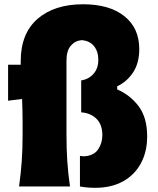

<svg xmlns="http://www.w3.org/2000/svg" viewBox="-20 -878 746 904"><path d="M428.2 6.3Q389.6 6.3 356.4 0V-144Q360.4 -143.6 365.5 -142.8Q370.6 -142.1 375.5 -142.1Q421.4 -144.5 441.7 -174.3Q461.9 -204.1 461.9 -241.7Q461.9 -291 434.6 -318.4Q407.2 -345.7 362.3 -349.1V-499.5Q397 -504.4 419.9 -530Q442.9 -555.7 442.9 -596.2Q442.9 -635.7 422.6 -660.9Q402.3 -686 364.3 -689Q333 -686 313 -662.4Q293 -638.7 293 -592.3V-246.6Q293 -174.8 296.9 -117.7Q300.8 -60.5 309.6 0H69.8Q78.1 -60.5 82.3 -117.7Q86.4 -174.8 86.4 -246.6V-303.2Q86.4 -330.6 85.7 -357.9Q85 -385.3 84 -412.1L18.1 -403.8V-573.2H77.6V-590.3Q77.6 -720.2 156.7 -789.1Q235.8 -857.9 371.6 -857.9Q495.1 -857.9 565.4 -802Q635.7 -746.1 635.7 -647Q635.7 -581.1 606.7 -537.1Q577.6 -493.2 531.7 -471.7V-457Q593.8 -430.2 633.3 -377Q672.9 -323.7 672.9 -235.8Q672.9 -163.6 643.3 -108.9Q613.8 -54.2 558.8 -23.9Q503.9 6.3 428.2 6.3Z"/></svg>

Font: Pinar-DS1-FD ExtraBold
Style: Regular
Weight: 800
Designer: Amin Abedi
Version: Version 2.000